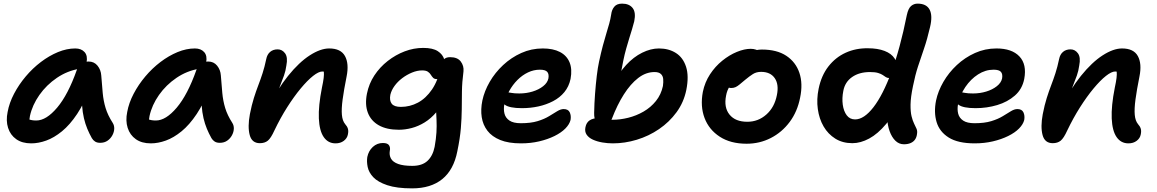

<svg xmlns="http://www.w3.org/2000/svg" viewBox="-20 -780 6375 1058"><path d="M152 10Q102 10 69.5 -13Q37 -36 24.5 -75.5Q12 -115 22 -163Q31 -213 57.5 -263.5Q84 -314 122 -359Q160 -404 205.5 -438.5Q251 -473 299.5 -493Q348 -513 395 -513Q428 -513 446 -493Q464 -473 457 -436Q454 -421 443.5 -412.5Q433 -404 418 -401Q351 -390 293.5 -351Q236 -312 197 -256.5Q158 -201 145 -141Q141 -120 141 -102.5Q141 -85 147 -58L102 -149Q122 -130 138 -123Q154 -116 180 -116Q235 -116 295 -187Q355 -258 403 -394Q411 -416 429 -428.5Q447 -441 468 -441Q499 -441 517.5 -418Q536 -395 538 -364Q542 -311 546 -267.5Q550 -224 562 -184.5Q574 -145 601 -103Q610 -89 609.5 -71Q609 -53 599.5 -35Q590 -17 573 -5Q556 7 532 7Q515 7 504 0Q493 -7 486 -19Q472 -44 461 -70.5Q450 -97 442.5 -128.5Q435 -160 432 -201.5Q429 -243 430 -298L478 -301Q445 -212 405 -152Q365 -92 321.5 -56.5Q278 -21 235 -5.5Q192 10 152 10Z M811 10Q761 10 728.5 -13Q696 -36 683.5 -75.5Q671 -115 681 -163Q690 -213 716.5 -263.5Q743 -314 781 -359Q819 -404 864.5 -438.5Q910 -473 958.5 -493Q1007 -513 1054 -513Q1087 -513 1105 -493Q1123 -473 1116 -436Q1113 -421 1102.5 -412.5Q1092 -404 1077 -401Q1010 -390 952.5 -351Q895 -312 856 -256.5Q817 -201 804 -141Q800 -120 800 -102.5Q800 -85 806 -58L761 -149Q781 -130 797 -123Q813 -116 839 -116Q894 -116 954 -187Q1014 -258 1062 -394Q1070 -416 1088 -428.5Q1106 -441 1127 -441Q1158 -441 1176.5 -418Q1195 -395 1197 -364Q1201 -311 1205 -267.5Q1209 -224 1221 -184.5Q1233 -145 1260 -103Q1269 -89 1268.5 -71Q1268 -53 1258.5 -35Q1249 -17 1232 -5Q1215 7 1191 7Q1174 7 1163 0Q1152 -7 1145 -19Q1131 -44 1120 -70.5Q1109 -97 1101.5 -128.5Q1094 -160 1091 -201.5Q1088 -243 1089 -298L1137 -301Q1104 -212 1064 -152Q1024 -92 980.5 -56.5Q937 -21 894 -5.5Q851 10 811 10Z M1829 10Q1788 10 1764 -24.5Q1740 -59 1737 -127.5Q1734 -196 1754 -297Q1761 -329 1763.5 -350Q1766 -371 1764.5 -384Q1763 -397 1757.5 -406Q1752 -415 1742 -423Q1765 -423 1780.5 -415.5Q1796 -408 1801.5 -391.5Q1807 -375 1800 -349Q1789 -370 1779.5 -378Q1770 -386 1756 -386Q1736 -386 1705 -361.5Q1674 -337 1637 -292.5Q1600 -248 1562.5 -189Q1525 -130 1492 -61Q1473 -19 1456 -5Q1439 9 1412 9Q1368 9 1356 -36Q1344 -81 1357 -151Q1367 -202 1379 -240Q1391 -278 1403.5 -310.5Q1416 -343 1427 -377Q1438 -411 1447 -454Q1452 -480 1468.5 -494Q1485 -508 1510 -508Q1535 -508 1551 -486Q1567 -464 1558 -419Q1554 -389 1545 -364Q1536 -339 1524.5 -310Q1513 -281 1500.5 -241.5Q1488 -202 1475 -144L1451 -175Q1507 -287 1567.5 -362Q1628 -437 1687 -475Q1746 -513 1794 -513Q1858 -513 1881 -471Q1904 -429 1890 -359Q1875 -284 1868 -232Q1861 -180 1864 -147Q1867 -114 1882 -96Q1893 -84 1897 -71Q1901 -58 1897 -39Q1893 -18 1874.5 -4Q1856 10 1829 10Z M2251 258Q2166 258 2114 240.5Q2062 223 2037 196.5Q2012 170 2006 140Q2000 110 2004 85Q2011 51 2034.5 29.5Q2058 8 2090 8Q2116 8 2124 21Q2132 34 2128 51Q2124 75 2134.5 94Q2145 113 2174 123.5Q2203 134 2252 134Q2306 134 2335.5 106.5Q2365 79 2375 29Q2383 -15 2385 -50.5Q2387 -86 2385.5 -118Q2384 -150 2382.5 -184Q2381 -218 2385 -258L2436 -248Q2415 -198 2385 -162.5Q2355 -127 2320 -105.5Q2285 -84 2248.5 -74.5Q2212 -65 2178 -65Q2111 -65 2067.5 -89.5Q2024 -114 2007 -159Q1990 -204 2002 -264Q2013 -319 2043 -364.5Q2073 -410 2116.5 -444Q2160 -478 2210 -497Q2260 -516 2312 -516Q2365 -516 2392.5 -498Q2420 -480 2428 -452.5Q2436 -425 2430 -396Q2425 -374 2412 -359Q2399 -344 2388 -344Q2374 -344 2367 -351Q2360 -358 2354 -368Q2348 -378 2337.5 -385Q2327 -392 2306 -392Q2279 -392 2250 -380Q2221 -368 2196 -349Q2171 -330 2154 -306.5Q2137 -283 2131 -258Q2125 -226 2138.5 -208.5Q2152 -191 2189 -191Q2239 -191 2283 -214.5Q2327 -238 2360.5 -287Q2394 -336 2409 -412Q2414 -440 2425.5 -452.5Q2437 -465 2460 -465Q2501 -465 2519 -441Q2537 -417 2534 -387Q2526 -326 2525.5 -276Q2525 -226 2524.5 -177.5Q2524 -129 2519.5 -73.5Q2515 -18 2500 54Q2480 156 2417 207Q2354 258 2251 258Z M2851 10Q2782 10 2736.5 -8.5Q2691 -27 2666 -59.5Q2641 -92 2634.5 -134.5Q2628 -177 2638 -226Q2649 -278 2678.5 -329Q2708 -380 2752.5 -421.5Q2797 -463 2852.5 -488Q2908 -513 2971 -513Q3028 -513 3065.5 -493.5Q3103 -474 3118.5 -436.5Q3134 -399 3124 -345Q3115 -303 3090 -272.5Q3065 -242 3027.5 -222.5Q2990 -203 2946.5 -193.5Q2903 -184 2856 -184Q2787 -184 2761.5 -203Q2736 -222 2740 -244Q2742 -258 2750 -264.5Q2758 -271 2773 -271Q2784 -271 2799 -268Q2814 -265 2842 -265Q2880 -265 2914.5 -275.5Q2949 -286 2973 -305Q2997 -324 3002 -348Q3006 -372 2995.5 -384Q2985 -396 2955 -396Q2921 -396 2889.5 -381Q2858 -366 2831.5 -339.5Q2805 -313 2786 -278.5Q2767 -244 2759 -205Q2754 -177 2760 -153.5Q2766 -130 2787.5 -115.5Q2809 -101 2850 -101Q2905 -101 2942.5 -112.5Q2980 -124 3006 -140Q3032 -156 3051 -167.5Q3070 -179 3086 -179Q3111 -179 3119.5 -161Q3128 -143 3124 -119Q3118 -95 3095.5 -72Q3073 -49 3035.5 -30.5Q2998 -12 2951 -1Q2904 10 2851 10Z M3357 10Q3328 10 3299 5Q3270 0 3247 -10.5Q3224 -21 3212.5 -38Q3201 -55 3206 -79Q3211 -105 3229.5 -117Q3248 -129 3276 -129Q3292 -129 3313 -124.5Q3334 -120 3355 -120Q3397 -120 3441.5 -131Q3486 -142 3526 -165Q3566 -188 3594.5 -223.5Q3623 -259 3633 -306Q3636 -327 3634.5 -344.5Q3633 -362 3621.5 -372.5Q3610 -383 3587 -383Q3539 -383 3496.5 -350Q3454 -317 3417.5 -259.5Q3381 -202 3352 -126Q3343 -106 3330.5 -96Q3318 -86 3302 -86Q3280 -86 3266.5 -105Q3253 -124 3254 -158Q3255 -211 3259 -263.5Q3263 -316 3268.5 -362Q3274 -408 3281 -440Q3292 -491 3302 -528.5Q3312 -566 3321 -595Q3330 -624 3337 -649.5Q3344 -675 3348 -701Q3351 -726 3365 -743Q3379 -760 3408 -760Q3447 -760 3466 -736Q3485 -712 3475 -663Q3470 -642 3463 -619.5Q3456 -597 3448 -571Q3440 -545 3431 -513.5Q3422 -482 3414 -443Q3406 -404 3399.5 -367Q3393 -330 3388 -282L3362 -319Q3390 -378 3430.5 -422Q3471 -466 3518.5 -489.5Q3566 -513 3611 -513Q3665 -513 3704.5 -488Q3744 -463 3760.5 -412Q3777 -361 3762 -285Q3748 -216 3708 -161.5Q3668 -107 3611.5 -68.5Q3555 -30 3489 -10Q3423 10 3357 10Z M4094 12Q4006 12 3946.5 -26.5Q3887 -65 3862.5 -129.5Q3838 -194 3853 -274Q3864 -327 3892.5 -370.5Q3921 -414 3960 -445.5Q3999 -477 4040.5 -494Q4082 -511 4117 -511Q4132 -511 4145.5 -506.5Q4159 -502 4167 -492Q4175 -482 4172 -465Q4165 -435 4148 -411.5Q4131 -388 4089 -373Q4061 -362 4038.5 -344.5Q4016 -327 4001 -304.5Q3986 -282 3981 -253Q3968 -188 4000 -148.5Q4032 -109 4098 -109Q4158 -109 4203 -149Q4248 -189 4261 -256Q4273 -315 4249 -349.5Q4225 -384 4174 -384Q4148 -384 4129 -372Q4110 -360 4086 -340Q4068 -325 4056 -315Q4044 -305 4033.5 -300Q4023 -295 4008 -295Q3992 -295 3979.5 -310Q3967 -325 3973 -358Q3979 -385 3999.5 -411.5Q4020 -438 4050 -459.5Q4080 -481 4113.5 -494Q4147 -507 4178 -507Q4261 -507 4313 -472.5Q4365 -438 4385 -378.5Q4405 -319 4389 -242Q4374 -165 4331.5 -108Q4289 -51 4227.5 -19.5Q4166 12 4094 12Z M4677 9Q4623 9 4583 -16Q4543 -41 4518.5 -83Q4494 -125 4486.5 -179Q4479 -233 4491 -291Q4506 -364 4545 -414Q4584 -464 4640 -489.5Q4696 -515 4763 -514Q4816 -514 4854 -499.5Q4892 -485 4909.5 -458Q4927 -431 4919 -392Q4915 -373 4904 -361.5Q4893 -350 4881 -350Q4869 -350 4861.5 -355Q4854 -360 4844.5 -366.5Q4835 -373 4818.5 -378Q4802 -383 4774 -383Q4715 -383 4675.5 -355.5Q4636 -328 4627 -279Q4619 -239 4624 -203Q4629 -167 4646 -144.5Q4663 -122 4692 -122Q4741 -122 4793 -189Q4845 -256 4892.5 -384Q4940 -512 4977 -697Q4985 -734 5000.5 -747Q5016 -760 5036 -760Q5085 -760 5102.5 -727Q5120 -694 5105 -631Q5089 -562 5071.5 -511.5Q5054 -461 5038.5 -413.5Q5023 -366 5011 -306Q4998 -244 4997.5 -204Q4997 -164 5003 -139.5Q5009 -115 5017 -99Q5025 -83 5030.5 -70.5Q5036 -58 5033 -41Q5031 -24 5022.5 -11.5Q5014 1 4998.5 8Q4983 15 4961 15Q4934 15 4914 -4.5Q4894 -24 4882 -57.5Q4870 -91 4868.5 -134.5Q4867 -178 4878 -225L4949 -244Q4910 -153 4863.5 -97.5Q4817 -42 4769.5 -16.5Q4722 9 4677 9Z M5351 10Q5259 10 5208 -22Q5157 -54 5141 -107.5Q5125 -161 5138 -226Q5149 -278 5178.5 -329Q5208 -380 5252.5 -421.5Q5297 -463 5352.5 -488Q5408 -513 5471 -513Q5556 -513 5597.5 -469Q5639 -425 5624 -345Q5613 -289 5572.5 -253.5Q5532 -218 5475 -201Q5418 -184 5356 -184Q5287 -184 5261.5 -203Q5236 -222 5240 -244Q5242 -258 5250 -264.5Q5258 -271 5273 -271Q5284 -271 5299 -268Q5314 -265 5342 -265Q5380 -265 5414.5 -275.5Q5449 -286 5473 -305Q5497 -324 5502 -348Q5506 -372 5495.5 -384Q5485 -396 5455 -396Q5410 -396 5369.5 -370Q5329 -344 5299.5 -300.5Q5270 -257 5259 -205Q5254 -177 5260 -153.5Q5266 -130 5287.5 -115.5Q5309 -101 5350 -101Q5405 -101 5442.5 -112.5Q5480 -124 5506 -140Q5532 -156 5551 -167.5Q5570 -179 5586 -179Q5611 -179 5619.5 -161Q5628 -143 5624 -119Q5618 -95 5595.5 -72Q5573 -49 5535.5 -30.5Q5498 -12 5451 -1Q5404 10 5351 10Z M6198 10Q6157 10 6133 -24.5Q6109 -59 6106 -127.5Q6103 -196 6123 -297Q6130 -329 6132.5 -350Q6135 -371 6133.5 -384Q6132 -397 6126.5 -406Q6121 -415 6111 -423Q6134 -423 6149.5 -415.5Q6165 -408 6170.5 -391.5Q6176 -375 6169 -349Q6158 -370 6148.5 -378Q6139 -386 6125 -386Q6105 -386 6074 -361.5Q6043 -337 6006 -292.5Q5969 -248 5931.5 -189Q5894 -130 5861 -61Q5842 -19 5825 -5Q5808 9 5781 9Q5737 9 5725 -36Q5713 -81 5726 -151Q5736 -202 5748 -240Q5760 -278 5772.5 -310.5Q5785 -343 5796 -377Q5807 -411 5816 -454Q5821 -480 5837.5 -494Q5854 -508 5879 -508Q5904 -508 5920 -486Q5936 -464 5927 -419Q5923 -389 5914 -364Q5905 -339 5893.5 -310Q5882 -281 5869.5 -241.5Q5857 -202 5844 -144L5820 -175Q5876 -287 5936.5 -362Q5997 -437 6056 -475Q6115 -513 6163 -513Q6227 -513 6250 -471Q6273 -429 6259 -359Q6244 -284 6237 -232Q6230 -180 6233 -147Q6236 -114 6251 -96Q6262 -84 6266 -71Q6270 -58 6266 -39Q6262 -18 6243.5 -4Q6225 10 6198 10Z"/></svg>

Font: Shantell Sans Light SemiBold
Style: Italic
Weight: 600
Italic angle: -11°
Version: Version 1.011;[c5ecc13dd]